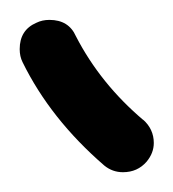

<svg xmlns="http://www.w3.org/2000/svg" viewBox="-39 -652 176 195"><path d="M106.9 -529.8 106 -530.8Q117.2 -521 117.2 -506.8Q117.2 -496.6 109.9 -487.8Q100.6 -477.1 85.9 -477.1Q75.2 -477.1 66.9 -483.9Q12.2 -531.2 -16.1 -588.9Q-19 -594.7 -19 -602.1Q-19 -621.6 -2 -628.9Q3.9 -631.8 11.2 -631.8Q30.8 -631.8 38.1 -615.2Q63 -566.9 106.9 -529.8Z"/></svg>

Font: Beon
Style: Regular
Weight: 400
Designer: BSozoo
Foundry: BSozoo
Version: Version 1.001;PS 001.001;hotconv 1.0.70;makeotf.lib2.5.58329